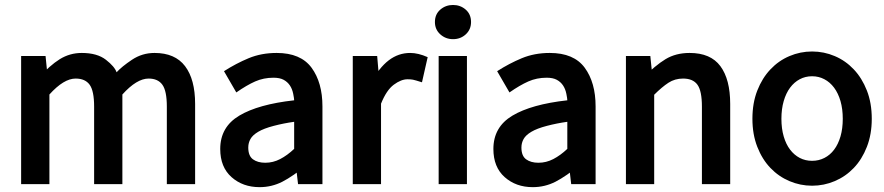

<svg xmlns="http://www.w3.org/2000/svg" viewBox="-20 -733 3573 776"><path d="M65.4 -506.8H164.1L173.3 -415.5H133.3Q181.2 -468.8 221.7 -493.9Q262.2 -519 310.5 -519Q372.6 -519 408 -491.5Q443.4 -463.9 451.2 -440.9Q472.2 -463.9 513.4 -491.5Q554.7 -519 604.5 -519Q687.5 -519 728 -465.6Q768.6 -412.1 768.6 -313V11.2H654.3V-301.8Q654.3 -365.7 636.2 -390.6Q618.2 -415.5 580.6 -415.5Q532.7 -415.5 474.6 -351.1V11.2H360.4V-301.8Q360.4 -365.7 342.3 -390.6Q324.2 -415.5 285.6 -415.5Q237.8 -415.5 179.7 -351.1V11.2H65.4Z M870.1 -130.9Q870.1 -219.7 947 -265.6Q1023.9 -311.5 1168.9 -327.6Q1168.9 -334.5 1165 -354Q1161.1 -373.5 1151.6 -387.7Q1142.1 -401.9 1126.5 -410.4Q1110.8 -418.9 1085.4 -418.9Q1045.4 -418.9 1011.2 -403.8Q977.1 -388.7 935.1 -359.4L885.3 -445.3Q934.1 -476.6 985.1 -497.8Q1036.1 -519 1098.1 -519Q1195.3 -519 1239.3 -459.2Q1283.2 -399.4 1283.2 -302.7V11.2H1184.6L1175.3 -68.4H1222.2Q1164.1 -20.5 1121.1 1.5Q1078.1 23.4 1029.3 23.4Q961.4 23.4 915.8 -17.1Q870.1 -57.6 870.1 -130.9ZM983.4 -136.7Q983.4 -103 1002.4 -89.1Q1021.5 -75.2 1052.2 -75.2Q1083.5 -75.2 1112.3 -90.1Q1141.1 -105 1168.9 -131.3V-240.7Q1127 -234.9 1086.7 -224.4Q1046.4 -213.9 1023.7 -200.4Q1001 -187 992.2 -171.1Q983.4 -155.3 983.4 -136.7Z M1405.8 -506.8H1504.4L1513.7 -397.5H1478.5Q1512.2 -459.5 1551.3 -489.3Q1590.3 -519 1637.7 -519Q1670.4 -519 1708.5 -502L1685.5 -400.4Q1657.7 -409.2 1649.2 -410.9Q1640.6 -412.6 1627 -412.6Q1601.1 -412.6 1571.5 -390.6Q1542 -368.7 1520 -314V11.2H1405.8Z M1811 -574.7Q1781.2 -574.7 1759.5 -594.2Q1737.8 -613.8 1737.8 -644Q1737.8 -675.3 1759.5 -694.1Q1781.2 -712.9 1811 -712.9Q1840.8 -712.9 1862.3 -694.1Q1883.8 -675.3 1883.8 -644Q1883.8 -613.8 1862.5 -594.2Q1841.3 -574.7 1811 -574.7ZM1752.9 -506.8H1867.2V11.2H1752.9Z M1974.1 -130.9Q1974.1 -219.7 2051 -265.6Q2127.9 -311.5 2272.9 -327.6Q2272.9 -334.5 2269 -354Q2265.1 -373.5 2255.6 -387.7Q2246.1 -401.9 2230.5 -410.4Q2214.8 -418.9 2189.5 -418.9Q2149.4 -418.9 2115.2 -403.8Q2081.1 -388.7 2039.1 -359.4L1989.3 -445.3Q2038.1 -476.6 2089.1 -497.8Q2140.1 -519 2202.1 -519Q2299.3 -519 2343.3 -459.2Q2387.2 -399.4 2387.2 -302.7V11.2H2288.6L2279.3 -68.4H2326.2Q2268.1 -20.5 2225.1 1.5Q2182.1 23.4 2133.3 23.4Q2065.4 23.4 2019.8 -17.1Q1974.1 -57.6 1974.1 -130.9ZM2087.4 -136.7Q2087.4 -103 2106.4 -89.1Q2125.5 -75.2 2156.2 -75.2Q2187.5 -75.2 2216.3 -90.1Q2245.1 -105 2272.9 -131.3V-240.7Q2231 -234.9 2190.7 -224.4Q2150.4 -213.9 2127.7 -200.4Q2105 -187 2096.2 -171.1Q2087.4 -155.3 2087.4 -136.7Z M2509.8 -506.8H2608.4L2617.7 -415.5H2575.7Q2628.4 -468.8 2669.9 -493.9Q2711.4 -519 2767.1 -519Q2852.1 -519 2891.6 -465.6Q2931.2 -412.1 2931.2 -313V11.2H2816.9V-301.8Q2816.9 -365.7 2798.8 -390.6Q2780.8 -415.5 2740.7 -415.5Q2707.5 -415.5 2681.4 -398.4Q2655.3 -381.3 2624 -350.1V11.2H2509.8Z M3021 -252.9Q3021 -316.9 3040.8 -367.2Q3060.5 -417.5 3093.8 -452.6Q3127 -487.8 3170.7 -506.3Q3214.4 -524.9 3262.2 -524.9Q3310.1 -524.9 3353.8 -506.3Q3397.5 -487.8 3430.7 -452.6Q3463.9 -417.5 3483.6 -367.2Q3503.4 -316.9 3503.4 -252.9Q3503.4 -189.9 3483.6 -139.4Q3463.9 -88.9 3430.7 -54.2Q3397.5 -19.5 3353.8 -1Q3310.1 17.6 3262.2 17.6Q3214.4 17.6 3170.7 -1Q3127 -19.5 3093.8 -54.2Q3060.5 -88.9 3040.8 -139.4Q3021 -189.9 3021 -252.9ZM3138.2 -252.9Q3138.2 -213.4 3147.5 -181.6Q3156.7 -149.9 3173.3 -128.2Q3189.9 -106.4 3212.4 -94.7Q3234.9 -83 3262.2 -83Q3289.1 -83 3312 -94.7Q3335 -106.4 3351.3 -128.2Q3367.7 -149.9 3377 -181.6Q3386.2 -213.4 3386.2 -252.9Q3386.2 -292.5 3377 -324.5Q3367.7 -356.4 3351.1 -378.7Q3334.5 -400.9 3311.8 -412.8Q3289.1 -424.8 3262.2 -424.8Q3234.9 -424.8 3212.4 -412.8Q3189.9 -400.9 3173.3 -378.7Q3156.7 -356.4 3147.5 -324.5Q3138.2 -292.5 3138.2 -252.9Z"/></svg>

Font: Pyidaungsu Book
Style: Bold
Weight: 700
Designer: Sun Tun
Foundry: MCF
Version: Version 1.008;February 27, 2020;FontCreator 11.0.0.2408 32-b